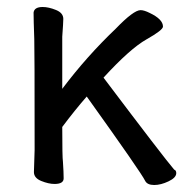

<svg xmlns="http://www.w3.org/2000/svg" viewBox="-20 -510 540 549"><path d="M421 19Q401 19 395 7Q384 -16 228 -234Q194 -195 158 -147Q158 -60 160 -47Q162 -17 162 0Q162 16 136 16Q119 16 98 7.5Q77 -1 77 -18L79 -81Q79 -378 78 -398Q76 -454 76 -474Q78 -490 102 -490Q119 -490 140 -481.5Q161 -473 161 -456Q161 -446 158 -405V-256Q228 -349 311 -428Q362 -481 382 -481Q392 -481 408 -473Q446 -455 446 -434Q446 -424 399 -397.5Q352 -371 276 -288Q448 -60 478 -25Q484 -23 484 -15Q484 -2 462 8.5Q440 19 421 19Z"/></svg>

Font: LXGW WenKai Mono Medium
Style: Regular
Weight: 500
Monospace: yes
Designer: LXGW / Fontworks Inc.
Foundry: LXGW / Fontworks Inc.
Version: Version 1.520; June 14, 2025